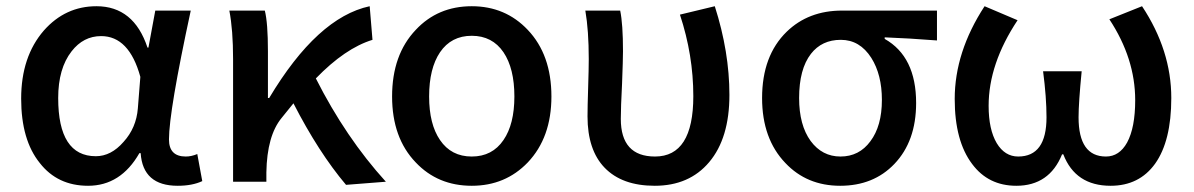

<svg xmlns="http://www.w3.org/2000/svg" viewBox="-20 -584 3838 617"><path d="M108 -60Q48 -134 48 -267Q48 -402 121 -486Q190 -564 290 -564Q410 -564 454 -431H457L479 -550H593Q523 -226 523 -136Q523 -81 577 -81Q595 -81 614 -89L630 -2Q598 13 551 13Q439 13 432 -92H428Q368 13 263 13Q165 13 108 -60ZM377 -128Q418 -173 423 -236L431 -337Q395 -468 305 -468Q248 -468 210 -419Q167 -364 167 -269Q167 -82 288 -82Q337 -82 377 -128Z M1092 10Q1004 -94 923 -252L885 -205Q838 -148 836 -30V0H729V-394Q729 -488 717 -550H831Q841 -511 841 -419V-269H845Q1000 -528 1168 -564L1177 -456Q1089 -429 995 -332Q1091 -142 1220 0Z M1316 -62Q1240 -141 1240 -274Q1240 -408 1316 -488Q1387 -564 1496 -564Q1604 -564 1676 -488Q1752 -408 1752 -274Q1752 -142 1676 -62Q1604 13 1496 13Q1387 13 1316 -62ZM1598 -134Q1633 -185 1633 -274Q1633 -364 1598 -416Q1562 -469 1496 -469Q1430 -469 1394 -416Q1359 -364 1359 -274Q1359 -185 1394 -134Q1430 -81 1496 -81Q1562 -81 1598 -134Z M1923 -45Q1868 -102 1868 -210Q1868 -240 1870 -302Q1872 -363 1872 -394Q1872 -486 1861 -550H1973Q1982 -507 1982 -419Q1982 -393 1979 -315Q1975 -238 1975 -202Q1975 -81 2085 -81Q2208 -81 2208 -275Q2208 -407 2165 -537L2277 -564Q2324 -417 2324 -279Q2324 -140 2259 -63Q2195 13 2084 13Q1979 13 1923 -45Z M2504 -60Q2429 -138 2429 -269Q2429 -405 2508 -482Q2578 -550 2686 -550H2991V-454Q2901 -461 2823 -464V-459Q2924 -402 2924 -253Q2924 -130 2854 -57Q2787 13 2680 13Q2573 13 2504 -60ZM2777 -130Q2814 -179 2814 -263Q2814 -344 2780 -398Q2743 -456 2682 -456Q2621 -456 2586 -411Q2548 -362 2548 -269Q2548 -182 2585 -131Q2622 -81 2681 -81Q2741 -81 2777 -130Z M3104 -57Q3048 -131 3048 -266Q3048 -417 3144 -564L3250 -519Q3157 -379 3157 -244Q3157 -168 3183 -124Q3209 -81 3252 -81Q3343 -81 3343 -207Q3343 -271 3332 -355H3456Q3446 -253 3446 -207Q3446 -81 3534 -81Q3577 -81 3602 -126Q3628 -174 3628 -262Q3628 -396 3545 -522L3650 -564Q3744 -422 3744 -269Q3744 -131 3692 -58Q3641 13 3549 13Q3436 13 3397 -88H3393Q3352 13 3246 13Q3156 13 3104 -57Z"/></svg>

Font: Noto Sans S Chinese Medium
Style: Regular
Weight: 500
Designer: Ryoko NISHIZUKA  (kana & ideographs); Paul D. Hunt (Latin, Greek & Cyrillic); Wenlong ZHANG  (bopomofo); Sandoll Communi
Foundry: Adobe Systems Incorporated
Version: Version 1.000;PS 1;hotconv 1.0.78;makeotf.lib2.5.61930